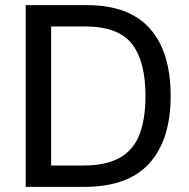

<svg xmlns="http://www.w3.org/2000/svg" viewBox="-20 -727 734 747"><path d="M80 0V-707H318Q482 -707 563 -616Q644 -525 644 -354Q644 -184 561.5 -92Q479 0 308 0ZM303 -83Q393 -83 446.5 -113.5Q500 -144 523 -204.5Q546 -265 546 -354Q546 -489 493 -556.5Q440 -624 311 -624H179V-83Z"/></svg>

Font: 42dot Sans Medium
Style: Regular
Weight: 500
Designer: 42dot
Version: Version 1.000